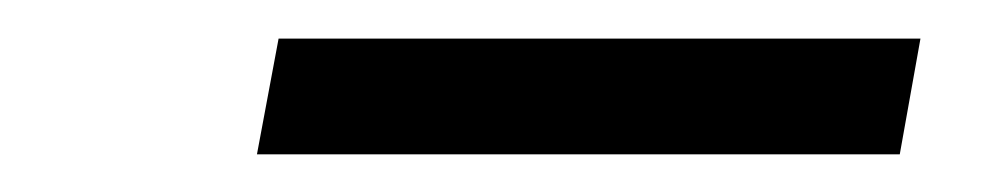

<svg xmlns="http://www.w3.org/2000/svg" viewBox="-20 -730 522 102"><path d="M116.5 -648H458L469 -709.5H128Z"/></svg>

Font: Anybody UltraCondensed Thin
Style: Bold Italic
Weight: 700
Italic angle: -10°
Version: Version 1.111